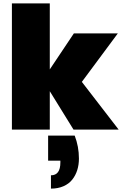

<svg xmlns="http://www.w3.org/2000/svg" viewBox="-20 -760 716 1126"><path d="M262.2 35.2H418Q442.9 99.6 442.9 169.9Q442.9 206.5 432.9 238Q422.9 269.5 403.3 293.9Q383.8 318.4 351.8 332.3Q319.8 346.2 278.8 346.2V268.1Q334 268.1 334 192.9V182.1H262.2ZM49.8 0V-740.2H272V-353L413.1 -564H670.9L460 -279.8L675.8 0H411.1L272 -225.1V0Z"/></svg>

Font: SVN-Poppins Black
Style: Regular
Weight: 900
Designer: Ninad Kale (Devanagari), Jonny Pinhorn (Latin)
Foundry: Indian Type Foundry
Version: Version 3.002 2017